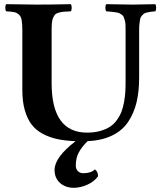

<svg xmlns="http://www.w3.org/2000/svg" viewBox="-20 -667 772 919"><path d="M449.2 176.8Q430.7 202.6 397.5 217.3Q364.3 231.9 333 231.9Q293.9 231.9 267.6 209Q241.2 186 241.2 146Q241.2 85.9 341.8 8.8Q292.5 6.8 254.6 -1.2Q216.8 -9.3 184.3 -26.6Q151.9 -43.9 131.1 -71.3Q110.4 -98.6 98.6 -139.9Q86.9 -181.2 86.9 -235.8V-522Q86.9 -553.7 83.7 -571Q80.6 -588.4 70.3 -597.4Q60.1 -606.4 47.9 -608.9Q35.6 -611.3 9.8 -612.8Q5.4 -617.2 5.4 -629.9Q5.4 -642.6 9.8 -647Q109.4 -645 155.8 -645Q221.2 -645 318.8 -647Q323.2 -642.6 323.2 -629.9Q323.2 -617.2 318.8 -612.8Q296.9 -611.8 284.9 -610.8Q272.9 -609.9 261 -606.4Q249 -603 243.9 -597.7Q238.8 -592.3 234.1 -581.8Q229.5 -571.3 228.3 -557.4Q227.1 -543.5 227.1 -522V-269Q227.1 -32.2 397 -32.2Q432.1 -32.2 460.2 -40.3Q488.3 -48.3 507.3 -61Q526.4 -73.7 540.3 -93.5Q554.2 -113.3 561.8 -133.3Q569.3 -153.3 574 -179.7Q578.6 -206.1 579.8 -227.8Q581.1 -249.5 581.1 -276.9V-522Q581.1 -538.1 580.6 -549.6Q580.1 -561 577.1 -570.3Q574.2 -579.6 572 -585.7Q569.8 -591.8 563.2 -596.4Q556.6 -601.1 551.8 -603.5Q546.9 -606 535.2 -607.9Q523.4 -609.9 514.9 -610.6Q506.3 -611.3 488.8 -612.8Q484.4 -617.2 484.4 -629.9Q484.4 -642.6 488.8 -647Q580.6 -645 616.2 -645Q645 -645 723.1 -647Q727.5 -642.6 727.5 -629.9Q727.5 -617.2 723.1 -612.8Q707 -611.3 700 -610.4Q692.9 -609.4 682.4 -606.9Q671.9 -604.5 667.7 -600.8Q663.6 -597.2 658 -590.8Q652.3 -584.5 650.6 -575.2Q648.9 -565.9 647.5 -553Q646 -540 646 -522V-294.9Q646 -228 633.3 -176Q620.6 -124 592.8 -82.8Q564.9 -41.5 516.1 -18.1Q467.3 5.4 398.9 8.8Q370.6 37.1 356.7 63.5Q342.8 89.8 342.8 125Q342.8 143.1 353.3 152.6Q363.8 162.1 377.9 162.1Q416 162.1 434.1 144Q449.2 153.3 449.2 176.8Z"/></svg>

Font: Common Serif
Style: Bold
Weight: 700
Designer: Philipp H. Poll, Khaled Hosny
Foundry: Stefan Peev, Context Ltd.
Version: Version 1.026